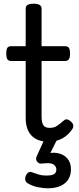

<svg xmlns="http://www.w3.org/2000/svg" viewBox="-20 -750 428 1039"><path d="M243 17Q201 17 173.5 1.5Q146 -14 132.5 -42.5Q119 -71 119 -111V-420H41Q26 -420 20 -429Q14 -438 14 -460Q14 -483 20 -491.5Q26 -500 41 -500H119V-704Q119 -717 129.5 -723.5Q140 -730 161 -730Q183 -730 194 -723.5Q205 -717 205 -704V-500H331Q346 -500 352.5 -491.5Q359 -483 359 -460Q359 -438 352.5 -429Q346 -420 331 -420H205V-121Q205 -87 214.5 -72.5Q224 -58 249 -58Q272 -58 288.5 -69Q305 -80 323 -96Q335 -107 345.5 -103.5Q356 -100 365 -91Q376 -81 376.5 -70.5Q377 -60 371 -51Q354 -26 333 -11Q312 4 289 10.5Q266 17 243 17ZM236 269Q220 269 188 263.5Q156 258 129 241Q118 234 116.5 222.5Q115 211 120 200Q127 186 136 182Q145 178 158 184Q169 188 188 194Q207 200 229 200Q260 200 272.5 192.5Q285 185 285 166Q285 151 269.5 140Q254 129 210 135Q199 136 193 134Q187 132 181 125Q176 118 175.5 111Q175 104 178 97L228 -13H298L239 105L209 89Q254 72 289 78Q324 84 344 107Q364 130 364 166Q364 198 349.5 221Q335 244 307 256.5Q279 269 236 269Z"/></svg>

Font: Playwrite HU
Style: Regular
Weight: 400
Designer: Veronika Burian, José Scaglione
Foundry: TypeTogether
Version: Version 1.002